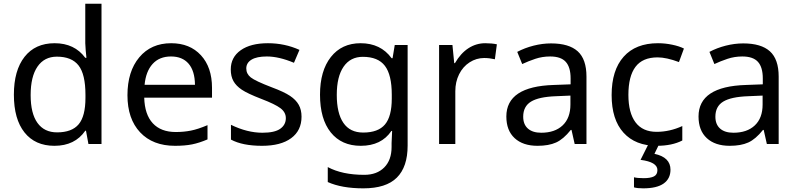

<svg xmlns="http://www.w3.org/2000/svg" viewBox="-20 -780 4319 1040"><path d="M274.9 9.8Q170.4 9.8 112.8 -62.5Q55.2 -134.8 55.2 -267.1Q55.2 -398.4 113 -472.2Q170.9 -545.9 275.9 -545.9Q383.8 -545.9 441.9 -466.8H448.2Q446.8 -476.6 444.3 -506.1Q441.9 -535.6 441.9 -545.9V-759.8H529.8V0H459L445.8 -71.8H441.9Q385.7 9.8 274.9 9.8ZM289.1 -63Q369.1 -63 406 -106.7Q442.9 -150.4 442.9 -250V-266.1Q442.9 -377.9 405.5 -425.5Q368.2 -473.1 288.1 -473.1Q220.2 -473.1 183.1 -419.2Q146 -365.2 146 -265.1Q146 -165.5 182.9 -114.3Q219.7 -63 289.1 -63Z M928.2 9.8Q807.6 9.8 739 -63.2Q670.4 -136.2 670.4 -264.2Q670.4 -393.1 734.4 -469.5Q798.3 -545.9 907.2 -545.9Q1008.3 -545.9 1068.4 -480.7Q1128.4 -415.5 1128.4 -304.2V-251H761.2Q763.7 -159.7 807.6 -112.3Q851.6 -64.9 932.1 -64.9Q975.1 -64.9 1013.7 -72.5Q1052.2 -80.1 1104 -102.1V-24.9Q1059.6 -5.9 1020.5 2Q981.4 9.8 928.2 9.8ZM906.2 -474.1Q843.3 -474.1 806.6 -433.6Q770 -393.1 763.2 -320.8H1036.1Q1035.2 -396 1001.5 -435.1Q967.8 -474.1 906.2 -474.1Z M1613.3 -147.9Q1613.3 -72.8 1557.1 -31.5Q1501 9.8 1399.4 9.8Q1293.5 9.8 1231 -23.9V-104Q1319.3 -61 1401.4 -61Q1467.8 -61 1498 -82.5Q1528.3 -104 1528.3 -140.1Q1528.3 -171.9 1499.3 -193.8Q1470.2 -215.8 1396 -244.1Q1320.3 -273.4 1289.6 -294.2Q1258.8 -314.9 1244.4 -340.8Q1230 -366.7 1230 -403.8Q1230 -469.7 1283.7 -507.8Q1337.4 -545.9 1431.2 -545.9Q1522.5 -545.9 1602.1 -509.8L1572.3 -439.9Q1490.7 -474.1 1425.3 -474.1Q1370.6 -474.1 1342.3 -456.8Q1314 -439.5 1314 -409.2Q1314 -379.9 1338.4 -360.6Q1362.8 -341.3 1452.1 -307.1Q1519 -282.2 1551 -260.7Q1583 -239.3 1598.1 -212.4Q1613.3 -185.5 1613.3 -147.9Z M1947.3 -62Q2028.3 -62 2065.2 -105.7Q2102.1 -149.4 2102.1 -246.1V-267.1Q2102.1 -374.5 2064.9 -423.3Q2027.8 -472.2 1945.3 -472.2Q1877.9 -472.2 1841.1 -418.7Q1804.2 -365.2 1804.2 -266.1Q1804.2 -166.5 1840.1 -114.3Q1876 -62 1947.3 -62ZM2101.1 -4.9 2104 -70.8H2100.1Q2045.9 9.8 1934.1 9.8Q1830.1 9.8 1771.7 -62.7Q1713.4 -135.3 1713.4 -267.1Q1713.4 -396.5 1772.2 -471.2Q1831.1 -545.9 1933.1 -545.9Q2042 -545.9 2101.1 -464.8H2106.4L2118.2 -536.1H2188V8.8Q2188 124 2129.6 182.1Q2071.3 240.2 1948.2 240.2Q1831.1 240.2 1755.4 206.1V125Q1833.5 167 1953.1 167Q2021.5 167 2061.3 127Q2101.1 86.9 2101.1 16.1Z M2608.4 -545.9Q2644 -545.9 2671.4 -540L2660.6 -459Q2630.9 -465.8 2602.5 -465.8Q2560.1 -465.8 2523.7 -442.4Q2487.3 -418.9 2466.8 -377.7Q2446.3 -336.4 2446.3 -286.1V0H2358.4V-536.1H2430.7L2440.4 -438H2444.3Q2475.1 -491.2 2517.1 -518.6Q2559.1 -545.9 2608.4 -545.9Z M3092.8 0 3075.7 -76.2H3071.8Q3031.7 -25.9 2991.9 -8.1Q2952.1 9.8 2891.6 9.8Q2812.5 9.8 2767.6 -31.7Q2722.7 -73.2 2722.7 -148.9Q2722.7 -312 2980 -319.8L3070.8 -323.2V-355Q3070.8 -416 3044.4 -445.1Q3018.1 -474.1 2960 -474.1Q2917.5 -474.1 2879.6 -461.4Q2841.8 -448.7 2808.6 -433.1L2781.7 -499Q2822.3 -520.5 2870.1 -532.7Q2918 -544.9 2964.8 -544.9Q3062 -544.9 3109.4 -502Q3156.7 -459 3156.7 -365.2V0ZM2911.6 -61Q2985.4 -61 3027.6 -100.8Q3069.8 -140.6 3069.8 -213.9V-262.2L2990.7 -258.8Q2898.4 -255.4 2856.2 -229.5Q2814 -203.6 2814 -147.9Q2814 -106 2839.6 -83.5Q2865.2 -61 2911.6 -61Z M3537.6 9.8Q3421.9 9.8 3357.4 -61.3Q3293 -132.3 3293 -265.1Q3293 -399.9 3358.2 -472.9Q3423.3 -545.9 3543.9 -545.9Q3583 -545.9 3621.3 -537.8Q3659.7 -529.8 3684.6 -517.1L3657.7 -443.8Q3589.8 -469.2 3542 -469.2Q3460.9 -469.2 3422.4 -418.2Q3383.8 -367.2 3383.8 -266.1Q3383.8 -168.9 3422.4 -117.4Q3460.9 -65.9 3536.6 -65.9Q3607.4 -65.9 3675.8 -97.2V-19Q3620.1 9.8 3537.6 9.8ZM3611.8 139.2Q3611.8 187.5 3575 213.9Q3538.1 240.2 3463.9 240.2Q3432.1 240.2 3414.1 234.9V180.2Q3431.6 185.1 3466.8 185.1Q3503.4 185.1 3522.2 175.5Q3541 166 3541 141.1Q3541 97.7 3449.7 85.9L3492.7 0H3550.8L3524.9 53.2Q3611.8 71.8 3611.8 139.2Z M4133.8 0 4116.7 -76.2H4112.8Q4072.8 -25.9 4033 -8.1Q3993.2 9.8 3932.6 9.8Q3853.5 9.8 3808.6 -31.7Q3763.7 -73.2 3763.7 -148.9Q3763.7 -312 4021 -319.8L4111.8 -323.2V-355Q4111.8 -416 4085.4 -445.1Q4059.1 -474.1 4001 -474.1Q3958.5 -474.1 3920.7 -461.4Q3882.8 -448.7 3849.6 -433.1L3822.8 -499Q3863.3 -520.5 3911.1 -532.7Q3959 -544.9 4005.9 -544.9Q4103 -544.9 4150.4 -502Q4197.8 -459 4197.8 -365.2V0ZM3952.6 -61Q4026.4 -61 4068.6 -100.8Q4110.8 -140.6 4110.8 -213.9V-262.2L4031.7 -258.8Q3939.5 -255.4 3897.2 -229.5Q3855 -203.6 3855 -147.9Q3855 -106 3880.6 -83.5Q3906.2 -61 3952.6 -61Z"/></svg>

Font: Noto Sans Southeast Asian
Style: Regular
Weight: 400
Designer: Monotype Design Team
Foundry: Monotype Imaging Inc.
Version: Version 1.06 uh; ttfautohint (v1.4.1)